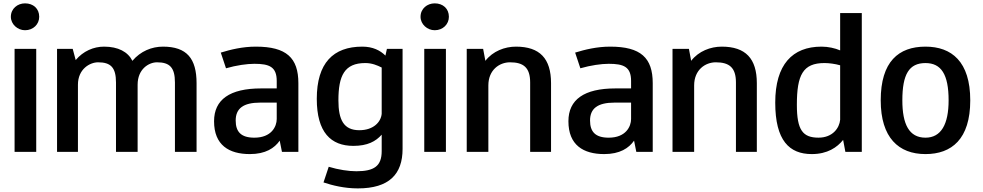

<svg xmlns="http://www.w3.org/2000/svg" viewBox="-20 -681 5702 1114"><path d="M64.6 -397.4V-310.8V200H190.2V-397.4ZM125.2 -661.5C82 -661.5 43 -631.2 43 -583.6C43 -540.3 82 -505.6 125.2 -505.6C172.9 -505.6 207.5 -540.3 207.5 -583.6C207.5 -631.2 172.9 -661.5 125.2 -661.5Z M653 200H778.5V-189.6C778.5 -280.5 843.5 -319.5 891.1 -319.5C964.7 -319.5 995 -289.2 995 -202.6V200H1120.5V-198.3C1120.5 -341.1 1064.2 -410.4 925.7 -410.4C860.8 -410.4 795.8 -384.4 748.2 -328.1C722.2 -380.1 666 -410.4 583.7 -410.4C523.1 -410.4 462.5 -384.4 419.2 -332.5L401.9 -397.4H311V200H432.2V-189.6C432.2 -280.5 501.5 -319.5 549.1 -319.5C622.7 -319.5 653 -289.2 653 -202.6Z M1291.3 -284.8C1351.9 -302.2 1412.5 -310.8 1455.8 -310.8C1542.4 -310.8 1585.6 -293.5 1585.6 -211.3V-168H1494.7C1312.9 -168 1222 -103 1222 22.5C1222 161 1308.6 213 1429.8 213C1520.7 213 1572.6 178.4 1602.9 135.1L1615.9 200H1711.2V-198.3C1711.2 -345.5 1641.9 -410.4 1464.4 -410.4C1386.5 -410.4 1317.2 -393.1 1261 -375.8ZM1585.6 9.5C1585.6 52.8 1555.3 117.8 1455.8 117.8C1377.9 117.8 1347.5 83.1 1347.5 18.2C1347.5 -51.1 1390.8 -85.7 1490.4 -85.7H1585.6Z M2194.6 100.4V195.7C2194.6 282.3 2151.3 312.6 2047.4 312.6C2004.1 312.6 1943.5 303.9 1887.3 286.6L1857 377.5C1908.9 394.8 1978.2 412.1 2056.1 412.1C2237.9 412.1 2315.8 329.9 2315.8 182.7V-397.4H2224.9L2216.3 -358.4C2186 -388.7 2142.7 -410.4 2082.1 -410.4C1913.2 -410.4 1818 -315.2 1818 -107.4C1818 87.4 1900.2 165.4 2030.1 165.4C2112.4 165.4 2160 139.4 2194.6 100.4ZM2194.6 -20.8C2190.3 26.8 2147 74.5 2064.8 74.5C1973.8 74.5 1943.5 13.9 1943.5 -98.7C1943.5 -241.6 1978.2 -315.2 2099.4 -315.2C2138.3 -315.2 2168.6 -302.2 2194.6 -289.2Z M2441.6 -397.4V-310.8V200H2567.2V-397.4ZM2502.2 -661.5C2459 -661.5 2420 -631.2 2420 -583.6C2420 -540.3 2459 -505.6 2502.2 -505.6C2549.9 -505.6 2584.5 -540.3 2584.5 -583.6C2584.5 -631.2 2549.9 -661.5 2502.2 -661.5Z M3056 200H3177.2V-198.3C3177.2 -341.1 3112.2 -410.4 2973.7 -410.4C2908.8 -410.4 2839.5 -384.4 2796.2 -328.1L2783.2 -397.4H2688V200H2813.5V-185.3C2813.5 -276.2 2878.5 -319.5 2939.1 -319.5C3017 -319.5 3056 -289.2 3056 -202.6Z M3347.3 -284.8C3407.9 -302.2 3468.5 -310.8 3511.8 -310.8C3598.4 -310.8 3641.6 -293.5 3641.6 -211.3V-168H3550.7C3368.9 -168 3278 -103 3278 22.5C3278 161 3364.6 213 3485.8 213C3576.7 213 3628.6 178.4 3658.9 135.1L3671.9 200H3767.2V-198.3C3767.2 -345.5 3697.9 -410.4 3520.4 -410.4C3442.5 -410.4 3373.2 -393.1 3317 -375.8ZM3641.6 9.5C3641.6 52.8 3611.3 117.8 3511.8 117.8C3433.9 117.8 3403.5 83.1 3403.5 18.2C3403.5 -51.1 3446.8 -85.7 3546.4 -85.7H3641.6Z M4250 200H4371.2V-198.3C4371.2 -341.1 4306.2 -410.4 4167.7 -410.4C4102.8 -410.4 4033.5 -384.4 3990.2 -328.1L3977.2 -397.4H3882V200H4007.5V-185.3C4007.5 -276.2 4072.5 -319.5 4133.1 -319.5C4211 -319.5 4250 -289.2 4250 -202.6Z M4746.4 -410.4C4577.6 -410.4 4478 -306.5 4478 -85.7C4478 135.1 4560.2 213 4690.1 213C4781 213 4837.3 174 4871.9 130.7L4884.9 200H4980.2V-605.2H4854.6V-388.7C4824.3 -401.7 4785.4 -410.4 4746.4 -410.4ZM4854.6 13.9C4850.3 61.5 4811.3 117.7 4729.1 117.7C4638.2 117.7 4603.5 74.5 4603.5 -72.7C4603.5 -245.9 4638.2 -315.2 4763.7 -315.2C4789.7 -315.2 4824.3 -310.8 4854.6 -302.2Z M5090 -98.7C5090 117.8 5193.9 213 5349.7 213C5501.2 213 5609.5 126.4 5609.5 -98.7C5609.5 -323.8 5501.2 -410.4 5349.7 -410.4C5193.9 -410.4 5090 -323.8 5090 -98.7ZM5215.5 -98.7C5215.5 -250.2 5254.5 -315.1 5349.7 -315.1C5440.6 -315.1 5483.9 -250.2 5483.9 -98.7C5483.9 39.8 5440.6 117.8 5349.7 117.8C5254.5 117.8 5215.5 39.8 5215.5 -98.7Z"/></svg>

Font: PleaseOptimize
Style: Demi-Bold
Weight: 600
Version: Version 001.000